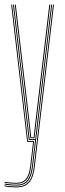

<svg xmlns="http://www.w3.org/2000/svg" viewBox="-21 -620 285 839"><path d="M49.8 199Q38.8 199 22.9 197.6Q7 196.2 -1 194V190Q7.5 192.2 23 193.6Q38.5 195 49.8 195Q75.2 195 90.9 185.4Q106.5 175.8 115 156.5Q123.5 137.2 126.8 108.5L210.8 -600H214.8L130.8 109Q127 140.8 117.5 160.6Q108 180.5 91.5 189.8Q75 199 49.8 199ZM49.8 183Q38.8 183 23.6 181.6Q8.5 180.2 -1 178.5V174.5Q7.8 176.2 22.9 177.6Q38 179 49.8 179Q78 179 92.2 162Q106.5 145 111 106.5L123.5 0H97.8L27.8 -600H31.8L101.2 -4H128L115 107Q110.2 147.5 95.1 165.2Q80 183 49.8 183ZM49.8 191Q38.2 191 23.1 189.6Q8 188.2 -1 186.2V182.2Q7.8 184 22.5 185.5Q37.2 187 49.8 187Q85 187 99.6 166.1Q114.2 145.2 118.8 107.5L132.5 -8H104.8L95.5 -88L35.8 -600H39.8L99.2 -91L108.5 -12H133L202.8 -600H206.8L122.8 108Q118 149.5 101.9 170.2Q85.8 191 49.8 191ZM112 -16 103 -93.8 43.8 -600H48L106.8 -96.2L115.5 -20H126L134.8 -95.8L194.5 -600H198.8L138.5 -91.5L129.5 -16Z"/></svg>

Font: Big Shoulders Inline Display Thin Thin
Style: Regular
Weight: 250
Version: Version 2.002